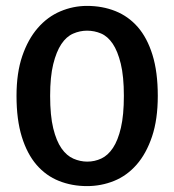

<svg xmlns="http://www.w3.org/2000/svg" viewBox="-20 -622 590 651"><path d="M275 -602Q327 -602 371 -584.5Q415 -567 447 -530.5Q479 -494 497 -436Q515 -378 515 -297Q515 -217 495.5 -159Q476 -101 443 -63.5Q410 -26 366.5 -8.5Q323 9 275 9Q224 9 180 -8.5Q136 -26 104 -63Q72 -100 54 -158Q36 -216 36 -297Q36 -375 55.5 -432Q75 -489 108 -527Q141 -565 184.5 -583.5Q228 -602 275 -602ZM150 -297Q150 -230 160.5 -187Q171 -144 188.5 -119Q206 -94 229 -84Q252 -74 276 -74Q301 -74 323.5 -84.5Q346 -95 363 -120.5Q380 -146 390 -189Q400 -232 400 -297Q400 -363 389.5 -406Q379 -449 362 -474Q345 -499 322.5 -508.5Q300 -518 275 -518Q251 -518 228 -508Q205 -498 188 -472.5Q171 -447 160.5 -404.5Q150 -362 150 -297Z"/></svg>

Font: Mukta Mahee SemiBold
Style: Regular
Weight: 600
Designer: Shuchita Grover, Noopur Datye, Girish Dalvi, Yashodeep Gholap
Foundry: Ek Type
Version: Version 2.538;PS 1.000;hotconv 16.6.51;makeotf.lib2.5.65220;